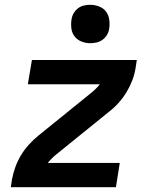

<svg xmlns="http://www.w3.org/2000/svg" viewBox="-20 -780 640 800"><path d="M25 0 30 -33Q35 -59 44 -84Q53 -109 67 -132.5Q81 -156 100 -177Q119 -198 140 -215L360 -393Q370 -401 379 -410Q388 -419 396 -429H96L113 -530H550L545 -497Q541 -471 531.5 -446Q522 -421 508 -397.5Q494 -374 475.5 -353Q457 -332 435 -315L215 -137Q205 -129 196 -120Q187 -111 179 -101H479L463 0ZM356 -600Q337 -600 319.5 -607Q302 -614 291 -628Q280 -642 277.5 -661Q275 -680 278 -699Q280 -713 287 -725Q294 -737 305 -745.5Q316 -754 329.5 -757Q343 -760 356 -760Q375 -760 393 -753Q411 -746 421.5 -732Q432 -718 435 -699Q438 -680 435 -661Q433 -647 426 -635Q419 -623 407.5 -614.5Q396 -606 382.5 -603Q369 -600 356 -600Z"/></svg>

Font: Iosevka Curly Extended Oblique
Style: Bold
Weight: 700
Width: 7
Italic angle: -9°
Monospace: yes
Designer: Belleve Invis
Foundry: Belleve Invis
Version: Version 11.1.0; ttfautohint (v1.8.3)